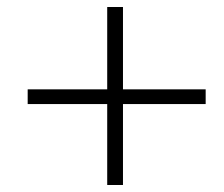

<svg xmlns="http://www.w3.org/2000/svg" viewBox="-20 -529 640 548"><path d="M286 -509H331V-274H567V-232H331V-1H286V-232H59V-274H286Z"/></svg>

Font: Afta sans
Style: Italic
Weight: 400
Italic angle: -12°
Designer: par.qink
Foundry: Oriol Esparraguera Font
Version: Version 1.000